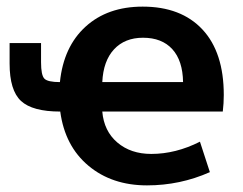

<svg xmlns="http://www.w3.org/2000/svg" viewBox="-20 -550 735 580"><path d="M533 -302Q532 -367 500.5 -401.5Q469 -436 412 -436Q357 -436 324.5 -401Q292 -366 289 -302ZM161 -302Q172 -409 238.5 -469.5Q305 -530 411 -530Q527 -530 591.5 -461Q656 -392 656 -263Q656 -238 653 -213H289Q294 -154 334.5 -119.5Q375 -85 437 -85Q511 -85 584 -122L614 -30Q524 10 424 10Q318 10 247 -49.5Q176 -109 162 -213Q78 -213 43.5 -245Q9 -277 9 -358V-420H104V-362Q104 -323 114 -312.5Q124 -302 161 -302Z"/></svg>

Font: M PLUS 1p
Style: Bold
Weight: 700
Version: Version 1.062